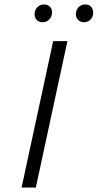

<svg xmlns="http://www.w3.org/2000/svg" viewBox="-20 -843 439 863"><path d="M136 -788Q139 -803 150.5 -813Q162 -823 178 -823Q194 -823 204 -813Q214 -803 214 -788Q214 -769 202 -756Q190 -743 172 -743Q153 -743 143 -756Q133 -769 136 -788ZM321 -780Q321 -798 333 -810.5Q345 -823 364 -823Q380 -823 389.5 -812.5Q399 -802 399 -786Q399 -768 387 -755.5Q375 -743 357 -743Q341 -743 331 -753.5Q321 -764 321 -780ZM219 -658H283L141 0H77Z"/></svg>

Font: Ysabeau Infant Semilight
Style: Italic
Weight: 300
Italic angle: -12°
Designer: Christian Thalmann (Catharsis Fonts)
Version: Version 0.003